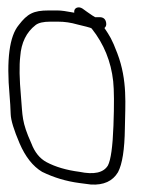

<svg xmlns="http://www.w3.org/2000/svg" viewBox="-20 -493 448 514"><path d="M225.9 -416C258.2 -375.2 277.2 -328.4 283 -275.6C285.5 -252 285.8 -212.3 283.7 -156.4C281.7 -100.5 276.7 -65 268.9 -50C257.2 -30.6 231.8 -24.9 192.7 -33C157.9 -37.5 128.4 -46.2 104.4 -59C86.3 -68.8 72.9 -85.5 64 -109C37.4 -167.9 40.8 -181.9 36.1 -235C31.9 -281.5 31.3 -317.2 34.2 -342C36.9 -378.8 50.6 -406.8 75.4 -426C83.2 -432 96.3 -435 114.7 -435H135.7C152.7 -435 169.9 -432.5 187.2 -427.5C200.8 -423.6 225.4 -419.3 225.9 -416ZM109.8 -465C69.6 -465 53.3 -456.2 30.2 -426C5.2 -396 -3 -333.3 5.6 -238C7.1 -220.7 8.1 -203.8 8.6 -187.5C9.1 -171.2 17.1 -145.1 32.5 -109.1C48 -73.2 68 -47.8 92.7 -33C124.1 -17.6 157.5 -7.6 192.7 -3L223.4 1C257.4 3 281.6 -8 295.9 -32C307.4 -53.7 313.6 -92.9 314.3 -149.5C315.1 -213 321.9 -277.1 294.1 -350.2C279.3 -389.2 273.6 -397 259.6 -418C263.7 -421.3 265.2 -426 264.2 -432C262.6 -442 256.7 -447 246.7 -447H234.7C231.9 -448.3 224.7 -453 213.4 -461L200.9 -470C190.2 -477.2 176.6 -472.1 178.8 -459C158.1 -463 143.3 -465 134.3 -465Z"/></svg>

Font: MewTooHand
Style: CondLta
Weight: 400
Designer: Mew Too, Robert Jablonski
Version: Version 0.77